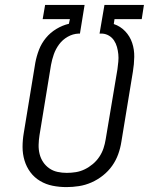

<svg xmlns="http://www.w3.org/2000/svg" viewBox="-20 -755 640 783"><path d="M251 8Q222 8 194.5 2.5Q167 -3 143.5 -17Q120 -31 104 -52.5Q88 -74 80 -100.5Q72 -127 72 -155.5Q72 -184 77 -213L124 -499Q129 -526 139 -552Q149 -578 167 -600Q185 -622 210 -637Q235 -652 261 -658L265 -677H154L164 -735H325L306 -618H300Q277 -617 256 -605Q235 -593 221 -574Q207 -555 199.5 -533.5Q192 -512 188 -490L141 -203Q138 -184 137.5 -164.5Q137 -145 141.5 -127Q146 -109 156 -94Q166 -79 181 -68.5Q196 -58 214.5 -54Q233 -50 252 -50Q271 -50 289.5 -53Q308 -56 325.5 -64.5Q343 -73 358.5 -86Q374 -99 385 -115.5Q396 -132 402 -150Q408 -168 411 -187L459 -473Q461 -488 462.5 -503.5Q464 -519 462.5 -534Q461 -549 457 -563.5Q453 -578 445 -590Q437 -602 424.5 -609.5Q412 -617 397 -618H386L406 -735H567L558 -677H447L444 -657Q471 -648 490.5 -627.5Q510 -607 519 -580Q528 -553 527.5 -523Q527 -493 522 -463L475 -177Q471 -151 462 -126Q453 -101 437.5 -79Q422 -57 400 -39.5Q378 -22 353 -11Q328 0 302 4Q276 8 251 8Z"/></svg>

Font: Iosevka Curly Slab LtEx
Style: Italic
Weight: 300
Width: 7
Italic angle: -9°
Monospace: yes
Designer: Belleve Invis
Foundry: Belleve Invis
Version: Version 11.1.0; ttfautohint (v1.8.3)